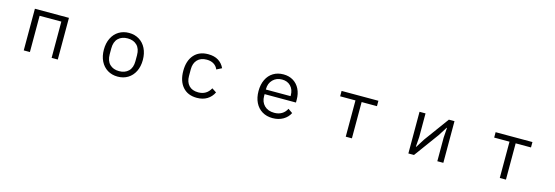

<svg xmlns="http://www.w3.org/2000/svg" viewBox="21 -1475 6957 2408"><g transform="rotate(15 3500.0 -270.5)"><path d="M359 0H279V-541H721V0H641V-471H359Z M1247 -270Q1247 -355 1279 -419.5Q1311 -484 1368.5 -519Q1426 -554 1500 -554Q1574 -554 1631.5 -519Q1689 -484 1721 -419.5Q1753 -355 1753 -270Q1753 -185 1721 -121Q1689 -57 1632 -22Q1575 13 1500 13Q1425 13 1368 -22Q1311 -57 1279 -121Q1247 -185 1247 -270ZM1667 -232V-309Q1667 -394 1621.5 -438.5Q1576 -483 1500 -483Q1424 -483 1378.5 -438.5Q1333 -394 1333 -309V-232Q1333 -147 1378.5 -102.5Q1424 -58 1500 -58Q1576 -58 1621.5 -102.5Q1667 -147 1667 -232Z M2278 -271Q2278 -402 2344 -477.5Q2410 -553 2528 -553Q2608 -553 2660.5 -520Q2713 -487 2740 -428L2673 -394Q2656 -436 2618.5 -459Q2581 -482 2528 -482Q2449 -482 2406.5 -436.5Q2364 -391 2364 -315V-226Q2364 -149 2406 -103.5Q2448 -58 2528 -58Q2636 -58 2687 -153L2745 -115Q2716 -55 2661 -21Q2606 13 2528 13Q2410 13 2344 -63Q2278 -139 2278 -271Z M3255 -271Q3255 -356 3286 -420Q3317 -484 3373.5 -518.5Q3430 -553 3505 -553Q3578 -553 3632.5 -519.5Q3687 -486 3716.5 -426Q3746 -366 3746 -289V-252H3339V-226Q3339 -151 3386 -104Q3433 -57 3515 -57Q3571 -57 3612 -81.5Q3653 -106 3676 -152L3734 -112Q3706 -55 3647.5 -21Q3589 13 3511 13Q3434 13 3376 -22Q3318 -57 3286.5 -121Q3255 -185 3255 -271ZM3339 -318V-312H3660V-322Q3660 -397 3617 -441.5Q3574 -486 3505 -486Q3432 -486 3385.5 -439Q3339 -392 3339 -318Z M4540 0H4460V-471H4261V-541H4739V-471H4540Z M5346 0H5273V-541H5351V-234L5342 -106H5347L5419 -220L5654 -541H5727V0H5649V-307L5658 -435H5653L5581 -321Z M6540 0H6460V-471H6261V-541H6739V-471H6540Z"/></g></svg>

Font: IBM Plex Sans JP
Style: Regular
Weight: 400
Designer: Mike Abbink; Paul van der Laan; Pieter van Rosmalen; Wujin Sim; Yejin Wi; Jinhee Kim; Boomi Park; Yona Kim; Kichan Ma
Foundry: Sandoll Inc.
Version: Version 1.001